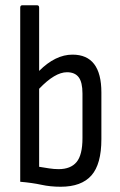

<svg xmlns="http://www.w3.org/2000/svg" viewBox="-20 -703 455 731"><path d="M211 8Q172 8 137.5 0.5Q103 -7 57 -11V-674Q57 -683 65 -683H121Q129 -683 129 -674V-433Q191 -495 256 -495Q366 -495 366 -351V-173Q366 -78 328 -35Q290 8 211 8ZM129 -68Q147 -65 166.5 -62Q186 -59 203 -59Q249 -59 271.5 -86Q294 -113 294 -177V-347Q294 -390 279.5 -409Q265 -428 235 -428Q189 -428 129 -365Z"/></svg>

Font: Sofia Sans Cond
Style: Regular
Weight: 400
Width: 3
Designer: Botio Nikoltchev, Ani Petrova
Foundry: lettersoup
Version: Version 4.100; ttfautohint (v1.8.3)